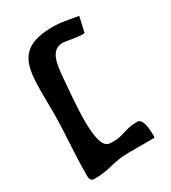

<svg xmlns="http://www.w3.org/2000/svg" viewBox="-179 -841 822 921"><g transform="rotate(-30 232.0 -381.0)"><path d="M397.2 -729C351.5 -736.7 309.2 -746.9 262.2 -747C31.6 -747.3 58.2 -608.2 58.2 -390C58.2 -281.1 46.2 -169.8 46.2 -63C46.2 -39.7 42.3 -15 70.2 -15C157.9 -15 187.8 -42 273.2 -42H415.2C421.5 -42 418.2 -64.9 418.2 -69C418.2 -96.6 412.4 -150 385.2 -150C302.1 -150 299.3 -119.3 217.2 -126C143.2 -132 171.4 -377.1 182.2 -513C188.9 -597.5 201.6 -657 265.2 -657C272.4 -657 366.2 -638.4 378.2 -645Z"/></g></svg>

Font: Rocketfuel
Style: Regular
Weight: 400
Designer: Mew Too
Foundry: Cannot Into Space Fonts.
Version: Version 0.27